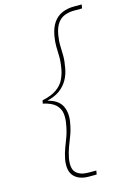

<svg xmlns="http://www.w3.org/2000/svg" viewBox="-138 -877 718 1064"><g transform="rotate(-15 221.5 -345.0)"><path d="M234 121Q178 121 149.5 90Q121 59 132 -6Q139 -41 149.5 -68Q160 -95 171 -125Q182 -155 189 -199Q194 -228 190 -255Q186 -282 164 -303.5Q142 -325 92 -336L96 -354Q149 -365 179 -386.5Q209 -408 222.5 -436Q236 -464 241 -492Q249 -536 248 -565.5Q247 -595 246.5 -622Q246 -649 252 -683Q260 -728 280 -756.5Q300 -785 330.5 -798Q361 -811 398 -811H443L439 -789H395Q363 -789 338 -779Q313 -769 297 -745.5Q281 -722 274 -683Q268 -648 269 -621Q270 -594 270.5 -564.5Q271 -535 263 -492Q257 -458 240.5 -428.5Q224 -399 195.5 -377.5Q167 -356 124 -346V-344Q182 -329 201.5 -290Q221 -251 212 -198Q205 -156 193.5 -126Q182 -96 171.5 -68.5Q161 -41 154 -6Q144 52 167.5 75.5Q191 99 239 99H283L279 121Z"/></g></svg>

Font: DM Sans 20pt Thin
Style: Italic
Weight: 250
Italic angle: -10°
Version: Version 4.004;gftools[0.9.30]